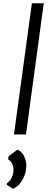

<svg xmlns="http://www.w3.org/2000/svg" viewBox="-20 -819 315 1168"><path d="M65 -1 174 -799H246L138 -1ZM58 329 21 305 22 296Q42.5 281.5 52.2 259.5Q62 237.5 62 213Q62 192.5 53.5 175.2Q45 158 30 152L32 132L85 92Q112 101 126 130Q140 159 140 187Q140 221.5 127.8 251.8Q115.5 282 96.8 302.8Q78 323.5 58 329Z"/></svg>

Font: Merriweather Sans Light
Style: Italic
Weight: 300
Italic angle: -7.5°
Designer: Eben Sorkin
Foundry: Eben Sorkin
Version: Version 2.001; ttfautohint (v1.8.3)